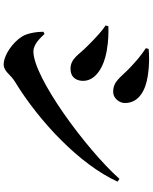

<svg xmlns="http://www.w3.org/2000/svg" viewBox="86 -877 828 1040"><g transform="rotate(90 500.0 -357.0)"><path d="M349 -645C402 -594 420 -556 478 -556C511 -556 538 -588 538 -620C538 -698 464 -732 394 -743C324 -754 276 -751 245 -748L241 -733C275 -711 308 -684 349 -645ZM259 -124C217 -124 182 -166 164 -184L152 -178C152 -145 159 -92 178 -62C211 -10 280 37 329 37C367 37 382 1 421 -23C638 -155 871 -375 964 -580L949 -590C784 -406 398 -124 259 -124ZM230 -416C275 -373 296 -325 352 -325C405 -325 418 -364 418 -393C418 -466 333 -508 256 -521C199 -531 158 -531 122 -530L118 -515C143 -499 181 -466 230 -416Z"/></g></svg>

Font: Noto Serif KR Black
Style: Regular
Weight: 900
Version: Version 1.001;PS 1.001;hotconv 16.6.54;makeotf.lib2.5.65590